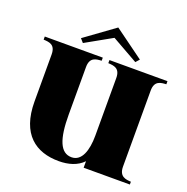

<svg xmlns="http://www.w3.org/2000/svg" viewBox="-158 -1061 1188 1222"><g transform="rotate(20 436.0 -449.5)"><path d="M847 -679V-700H454V-679C492 -677 534 -674 534 -607V-217C534 -117 507 -36 438 -36C362 -36 329 -119 329 -286V-607C329 -675 373 -677 409 -679V-700H16V-679C55 -677 96 -674 96 -607V-290C96 -67 215 15 370 15C435 15 494 -2 534 -44V0H847V-19C811 -21 767 -25 767 -93V-607C767 -675 811 -677 847 -679ZM635 -769 436 -914 236 -769 258 -744 436 -844 613 -744Z"/></g></svg>

Font: Sprat Black
Style: Regular
Weight: 900
Designer: Ethan Nakache
Foundry: Collletttivo
Version: Version 2.000;Glyphs 3.2 (3217)